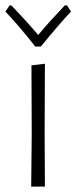

<svg xmlns="http://www.w3.org/2000/svg" viewBox="-26 -694 284 714"><path d="M223 -674 238 -651Q198 -609 126 -521H105Q43 -600 -6 -651L10 -674H16Q72 -616 116 -564Q156 -612 215 -674ZM90 0 92 -195 91 -451 141 -457 140 -198 141 0Z"/></svg>

Font: Alegreya Sans SC Light
Style: Regular
Weight: 300
Designer: Juan Pablo del Peral
Foundry: Huerta Tipografica
Version: Version 2.007